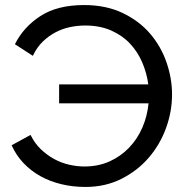

<svg xmlns="http://www.w3.org/2000/svg" viewBox="-20 -734 741 760"><path d="M318 6Q268 6 222.5 -5Q177 -16 139.5 -37Q102 -58 73 -88.5Q44 -119 26 -159L101 -200Q117 -167 141.5 -143.5Q166 -120 194.5 -104.5Q223 -89 254 -82Q285 -75 314 -75Q369 -75 413.5 -95Q458 -115 491 -149.5Q524 -184 543.5 -229Q563 -274 568 -325H214V-400H567Q561 -445 543 -487Q525 -529 494.5 -561.5Q464 -594 419.5 -613.5Q375 -633 317 -633Q288 -633 258.5 -627Q229 -621 201.5 -607Q174 -593 150 -570Q126 -547 110 -513L39 -559Q73 -627 140 -670.5Q207 -714 313 -714Q399 -714 464.5 -683Q530 -652 573.5 -601.5Q617 -551 639 -487.5Q661 -424 661 -360Q661 -292 637 -226.5Q613 -161 568.5 -109.5Q524 -58 460.5 -26Q397 6 318 6Z"/></svg>

Font: PTCRaleway Medium
Style: Regular
Weight: 500
Designer: Matt McInerney, Pablo Impallari, Rodrigo Fuenzalida
Foundry: Matt McInerney, Pablo Impallari, Rodrigo Fuenzalida
Version: Version 3.000g; ttfautohint (v1.5) -l 8 -r 28 -G 28 -x 14 -D